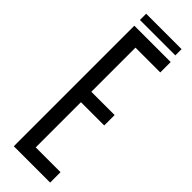

<svg xmlns="http://www.w3.org/2000/svg" viewBox="-293 -890 901 901"><g transform="rotate(45 157.5 -439.5)"><path d="M51.5 0V-800H292.5V-731H128V-438H282.5V-369H128V-69H292.5V0ZM51 -879H286V-837.5H51Z"/></g></svg>

Font: Big Shoulders Display Thin Medium
Style: Regular
Weight: 500
Version: Version 2.002